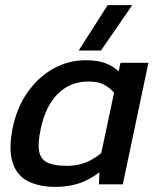

<svg xmlns="http://www.w3.org/2000/svg" viewBox="-20 -719 623 749"><path d="M287 -522 400 -699H496L374 -522ZM196 10Q132 10 88.5 -12.5Q45 -35 29 -85.5Q13 -136 29 -218Q46 -301 88.5 -360.5Q131 -420 189.5 -452Q248 -484 314 -484Q357 -484 387 -474Q417 -464 443 -441L450 -474H559L459 0H366L368 -47Q330 -18 289 -4Q248 10 196 10ZM243 -72Q316 -72 375 -122L425 -357Q407 -378 384.5 -389.5Q362 -401 326 -401Q254 -401 206 -353.5Q158 -306 139 -217Q127 -161 132.5 -129.5Q138 -98 164.5 -85Q191 -72 243 -72Z"/></svg>

Font: Kanit
Style: Italic
Weight: 400
Italic angle: -12°
Designer: Katatrad Team
Foundry: CadsonDemak
Version: Version 2.000; ttfautohint (v1.8.3)